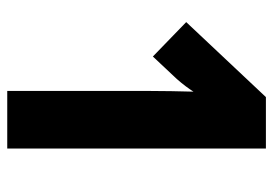

<svg xmlns="http://www.w3.org/2000/svg" viewBox="-132 -622 754 530"><g transform="rotate(90 245.0 -357.0)"><path d="M390 0V-714H248L41 -494L136 -402L198 -468C213 -485 224 -500 233 -514C232 -475 231 -432 231 -386V0Z"/></g></svg>

Font: Noto Sans Bengali ExtraCondensed ExtraBold
Style: Regular
Weight: 800
Width: 2
Designer: Joana Ranito - Universal Thirst; Jelle Bosma - Monotype Design Team
Foundry: Universal Thirst ehf.
Version: Version 3.000